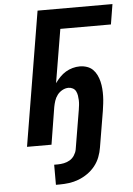

<svg xmlns="http://www.w3.org/2000/svg" viewBox="-62 -781 724 1047"><g transform="rotate(-5 300.0 -257.5)"><path d="M221 220H201V110H221Q237 110 254.5 106.5Q272 103 287 94Q302 85 312 69.5Q322 54 325 38L361 -177Q363 -190 364.5 -203Q366 -216 365.5 -229Q365 -242 363 -254.5Q361 -267 355.5 -278Q350 -289 339 -295Q328 -301 315 -301Q298 -301 281.5 -292Q265 -283 254 -268.5Q243 -254 237.5 -237Q232 -220 229 -204L196 0H62L184 -735H594L576 -625H299L250 -332Q262 -349 277 -364.5Q292 -380 309.5 -390.5Q327 -401 347 -406.5Q367 -412 386 -412Q407 -412 426 -405.5Q445 -399 458 -386Q471 -373 479.5 -355.5Q488 -338 492.5 -319Q497 -300 498.5 -280Q500 -260 499.5 -240Q499 -220 496.5 -199.5Q494 -179 491 -159L458 38Q454 64 444 90Q434 116 416.5 138Q399 160 375.5 176.5Q352 193 326 203Q300 213 273.5 216.5Q247 220 221 220Z"/></g></svg>

Font: Iosevka SS04 XBd Ex Obl
Style: Regular
Weight: 800
Width: 7
Italic angle: -9°
Monospace: yes
Designer: Belleve Invis
Foundry: Belleve Invis
Version: Version 19.0.0; ttfautohint (v1.8.4)